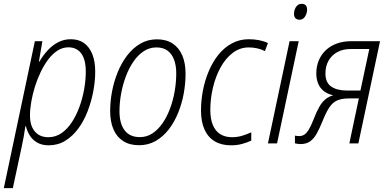

<svg xmlns="http://www.w3.org/2000/svg" viewBox="-51 -744 2015 996"><path d="M-31.2 231.9 129.9 -530.3H168.9L150.9 -424.8H153.8Q172.4 -457 196.3 -482.9Q220.2 -508.8 250.2 -524.7Q280.3 -540.5 316.4 -540.5Q356.4 -540.5 384.3 -521Q412.1 -501.5 427.5 -463.9Q442.9 -426.3 442.9 -373Q442.9 -323.2 432.9 -270.3Q422.9 -217.3 403.8 -167.5Q384.8 -117.7 355.5 -77.6Q326.2 -37.6 287.8 -13.9Q249.5 9.8 201.7 9.8Q167 9.8 142.8 -3.9Q118.7 -17.6 104.2 -40Q89.8 -62.5 83.5 -88.9H80.6Q77.1 -63.5 71.8 -33.7Q66.4 -3.9 60.5 22.5L15.6 231.9ZM199.7 -32.2Q237.3 -32.2 267.8 -53.2Q298.3 -74.2 321.8 -110.1Q345.2 -146 361.3 -190.4Q377.4 -234.9 385.7 -281.7Q394 -328.6 394 -372.6Q394 -435.1 370.4 -466.8Q346.7 -498.5 303.7 -498.5Q273.9 -498.5 247.6 -481.7Q221.2 -464.8 199.2 -435.5Q177.2 -406.2 159.7 -369.6Q142.1 -333 129.9 -293.5Q117.7 -253.9 111.1 -215.6Q104.5 -177.2 104.5 -145.5Q104.5 -91.3 129.9 -61.8Q155.3 -32.2 199.7 -32.2Z M670.4 9.3Q622.1 9.3 588.6 -11.7Q555.2 -32.7 537.8 -72.5Q520.5 -112.3 520.5 -168.5Q520.5 -216.8 530 -268.3Q539.6 -319.8 559.1 -368.2Q578.6 -416.5 607.9 -455.3Q637.2 -494.1 676.3 -517.1Q715.3 -540 763.2 -540Q811 -540 844 -518.6Q877 -497.1 894.3 -457.3Q911.6 -417.5 911.6 -361.3Q911.6 -311 902.1 -258.8Q892.6 -206.5 873 -158.4Q853.5 -110.4 824.5 -72.8Q795.4 -35.2 756.8 -12.9Q718.3 9.3 670.4 9.3ZM674.8 -32.7Q710.4 -32.7 740 -52.2Q769.5 -71.8 792.5 -105.2Q815.4 -138.7 831.3 -181.4Q847.2 -224.1 855.2 -271Q863.3 -317.9 863.3 -363.8Q863.3 -403.8 852.1 -434.1Q840.8 -464.4 818.4 -481.2Q795.9 -498 760.7 -498Q724.1 -498 694.1 -478Q664.1 -458 640.6 -423.6Q617.2 -389.2 601.3 -346.2Q585.4 -303.2 577.1 -257.1Q568.8 -210.9 568.8 -167.5Q568.8 -103 595.5 -67.9Q622.1 -32.7 674.8 -32.7Z M1147 9.8Q1097.2 9.8 1062.5 -11.2Q1027.8 -32.2 1009.8 -72.3Q991.7 -112.3 991.7 -170.9Q991.7 -222.2 1001.7 -274.7Q1011.7 -327.1 1032 -375Q1052.2 -422.9 1082 -460Q1111.8 -497.1 1151.6 -518.8Q1191.4 -540.5 1240.2 -540.5Q1268.1 -540.5 1293.7 -535.4Q1319.3 -530.3 1338.9 -520.5L1323.2 -479Q1305.7 -488.3 1283.7 -493.2Q1261.7 -498 1239.7 -498Q1193.4 -498 1156 -469.5Q1118.7 -440.9 1092.8 -393.6Q1066.9 -346.2 1053.5 -288.8Q1040 -231.4 1040 -173.3Q1040 -128.4 1052.7 -96.7Q1065.4 -64.9 1090.8 -48.6Q1116.2 -32.2 1152.8 -32.2Q1179.2 -32.2 1203.6 -39.3Q1228 -46.4 1252.4 -57.6V-14.6Q1231.9 -4.9 1205.6 2.4Q1179.2 9.8 1147 9.8Z M1338.9 0 1451.2 -530.3H1498.5L1386.2 0ZM1503.4 -641.6Q1489.7 -641.6 1481.9 -649.4Q1474.1 -657.2 1474.1 -671.9Q1474.1 -684.6 1478.5 -696.5Q1482.9 -708.5 1491.9 -716.3Q1501 -724.1 1514.2 -724.1Q1528.3 -724.1 1535.2 -716.3Q1542 -708.5 1542 -694.3Q1542 -674.8 1531.5 -658.2Q1521 -641.6 1503.4 -641.6Z M1507.3 3.4Q1499 3.4 1491.5 2Q1483.9 0.5 1479 -0.5V-40.5Q1483.4 -39.6 1488.8 -38.8Q1494.1 -38.1 1501.5 -38.1Q1515.6 -38.1 1527.3 -45.4Q1539.1 -52.7 1550.8 -71.8Q1562.5 -90.8 1576.2 -126Q1590.8 -164.1 1605 -189Q1619.1 -213.9 1636.5 -228.5Q1653.8 -243.2 1677.7 -249.5Q1646.5 -256.8 1627.2 -272.7Q1607.9 -288.6 1598.9 -311.8Q1589.8 -335 1589.8 -362.3Q1589.8 -400.4 1603 -431.4Q1616.2 -462.4 1640.1 -484.6Q1664.1 -506.8 1697.5 -518.6Q1731 -530.3 1771 -530.3H1920.4L1808.1 0H1761.2L1810.5 -233.4H1759.8Q1721.7 -233.4 1698 -222.9Q1674.3 -212.4 1657.2 -186.5Q1640.1 -160.6 1621.6 -114.3Q1606.4 -76.7 1591.6 -50.3Q1576.7 -23.9 1557.1 -10.3Q1537.6 3.4 1507.3 3.4ZM1748 -274.4H1818.8L1864.7 -489.7H1767.6Q1727.5 -489.7 1698.2 -473.4Q1668.9 -457 1653.1 -428.7Q1637.2 -400.4 1637.2 -362.8Q1637.2 -315.9 1667 -295.2Q1696.8 -274.4 1748 -274.4Z"/></svg>

Font: Open Sans SemiCondensed Light
Style: Italic
Weight: 300
Width: 4
Italic angle: -12°
Designer: Monotype Design Team
Foundry: Monotype Imaging Inc.
Version: Version 3.000